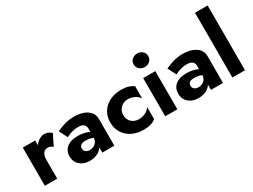

<svg xmlns="http://www.w3.org/2000/svg" viewBox="-55 -1387 2640 2003"><g transform="rotate(-30 1264.5 -385.0)"><path d="M341 -304Q329 -316 315 -323Q301 -330 282 -330Q248 -330 228 -303.5Q208 -277 208 -227V0H59V-460H208V-402Q229 -434 260 -452.5Q291 -471 323 -471Q348 -471 371 -460.5Q394 -450 406 -433Z M520 -319 469 -420Q508 -439 563 -456Q618 -473 683 -473Q744 -473 792 -455.5Q840 -438 868 -404.5Q896 -371 896 -324V0H751V-64Q730 -28 688.5 -9Q647 10 599 10Q554 10 517 -6.5Q480 -23 457.5 -55.5Q435 -88 435 -136Q435 -202 482 -240.5Q529 -279 615 -279Q658 -279 692.5 -270.5Q727 -262 751 -249V-290Q751 -358 664 -358Q633 -358 603.5 -351Q574 -344 551.5 -334.5Q529 -325 520 -319ZM587 -144Q587 -117 606 -102.5Q625 -88 653 -88Q690 -88 719 -110.5Q748 -133 751 -178Q710 -196 662 -196Q622 -196 604.5 -182.5Q587 -169 587 -144Z M1136 -230Q1136 -174 1171.5 -142Q1207 -110 1258 -110Q1300 -110 1336.5 -128Q1373 -146 1394 -179V-32Q1370 -12 1334 -1Q1298 10 1246 10Q1169 10 1109 -19.5Q1049 -49 1014.5 -103Q980 -157 980 -230Q980 -303 1014.5 -357Q1049 -411 1109 -440.5Q1169 -470 1246 -470Q1298 -470 1334 -458.5Q1370 -447 1394 -430V-282Q1373 -315 1334 -332.5Q1295 -350 1258 -350Q1207 -350 1171.5 -315.5Q1136 -281 1136 -230Z M1494 -633Q1494 -669 1520 -691.5Q1546 -714 1582 -714Q1619 -714 1644.5 -691.5Q1670 -669 1670 -633Q1670 -597 1644.5 -574Q1619 -551 1582 -551Q1546 -551 1520 -574Q1494 -597 1494 -633ZM1509 -460H1655V0H1509Z M1829 -319 1778 -420Q1817 -439 1872 -456Q1927 -473 1992 -473Q2053 -473 2101 -455.5Q2149 -438 2177 -404.5Q2205 -371 2205 -324V0H2060V-64Q2039 -28 1997.5 -9Q1956 10 1908 10Q1863 10 1826 -6.5Q1789 -23 1766.5 -55.5Q1744 -88 1744 -136Q1744 -202 1791 -240.5Q1838 -279 1924 -279Q1967 -279 2001.5 -270.5Q2036 -262 2060 -249V-290Q2060 -358 1973 -358Q1942 -358 1912.5 -351Q1883 -344 1860.5 -334.5Q1838 -325 1829 -319ZM1896 -144Q1896 -117 1915 -102.5Q1934 -88 1962 -88Q1999 -88 2028 -110.5Q2057 -133 2060 -178Q2019 -196 1971 -196Q1931 -196 1913.5 -182.5Q1896 -169 1896 -144Z M2318 -780H2470V0H2318Z"/></g></svg>

Font: Jost*
Style: Bold
Weight: 700
Version: Version 3.7